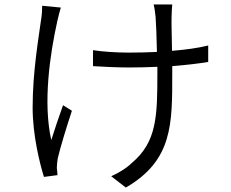

<svg xmlns="http://www.w3.org/2000/svg" viewBox="-20 -794 1040 865"><path d="M170 -768C170 -752 169 -727 165 -705C154 -623 127 -470 127 -310C127 -185 159 -58 178 3L239 -5C239 -15 237 -28 236 -37C236 -49 238 -66 240 -80C251 -128 282 -229 304 -295L264 -320C245 -268 225 -207 211 -163C173 -332 205 -549 238 -698C242 -717 249 -743 254 -760ZM918 -589C870 -577 814 -570 755 -565C754 -627 752 -696 753 -718C754 -740 754 -758 756 -774H672C676 -759 679 -739 681 -717C683 -693 686 -623 687 -560C645 -558 601 -557 560 -557C507 -557 442 -561 399 -568V-496C441 -493 513 -490 561 -490C603 -490 646 -491 689 -493V-464C689 -269 686 -154 574 -60C550 -36 511 -13 481 0L547 51C759 -72 756 -237 756 -464V-496C816 -501 872 -507 918 -515Z"/></svg>

Font: Noto Sans CJK JP DemiLight
Style: Regular
Weight: 350
Designer: Ryoko NISHIZUKA (kana & ideographs); Paul D. Hunt (Latin, Greek & Cyrillic); Wenlong ZHANG (bopomofo); Sandoll Communica
Foundry: Adobe Systems Incorporated
Version: Version 1.004;PS 1.004;hotconv 1.0.82;makeotf.lib2.5.63406